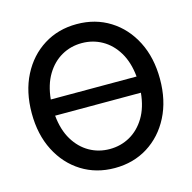

<svg xmlns="http://www.w3.org/2000/svg" viewBox="-109 -848 967 968"><g transform="rotate(-15 374.5 -363.5)"><path d="M374 11.7Q277.3 11.7 201.7 -35.6Q126 -83 82.8 -167.5Q39.6 -252 39.6 -363.3Q39.6 -475.1 82.8 -559.8Q126 -644.5 201.7 -691.9Q277.3 -739.3 374 -739.3Q471.2 -739.3 546.9 -691.9Q622.6 -644.5 665.8 -559.8Q709 -475.1 709 -363.3Q709 -252 665.8 -167.5Q622.6 -83 546.9 -35.6Q471.2 11.7 374 11.7ZM150.4 -405.8H598.1Q590.8 -481.4 559.3 -533.7Q527.8 -585.9 479.7 -613Q431.6 -640.1 374 -640.1Q316.4 -640.1 268.6 -613Q220.7 -585.9 189.2 -533.7Q157.7 -481.4 150.4 -405.8ZM374 -87.4Q431.6 -87.4 479.7 -114.5Q527.8 -141.6 559.3 -193.6Q590.8 -245.6 598.1 -321.3H150.4Q157.7 -245.6 189.2 -193.6Q220.7 -141.6 268.6 -114.5Q316.4 -87.4 374 -87.4Z"/></g></svg>

Font: Inter Display Medium
Style: Regular
Weight: 500
Designer: Rasmus Andersson
Foundry: rsms
Version: Version 4.001;git-9221beed3